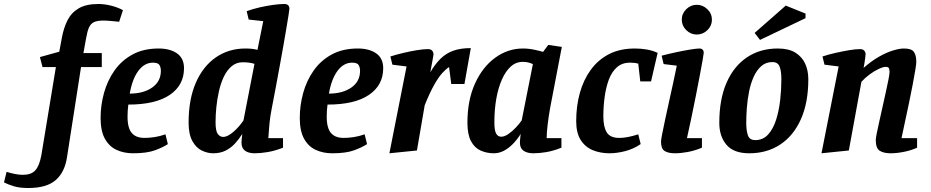

<svg xmlns="http://www.w3.org/2000/svg" viewBox="-170 -758 4666 962"><path d="M-28 184Q-73 184 -101.5 175Q-130 166 -150 156L-137 103Q-122 108 -98.5 113Q-75 118 -56 118Q-14 118 6.5 96Q27 74 37 21L110 -422H43L30 -472L127 -499L140 -569Q149 -618 168 -656Q187 -694 224 -716Q261 -738 323 -738Q354 -738 387.5 -729.5Q421 -721 446 -707L427 -649Q406 -651 385 -653Q364 -655 348 -655Q317 -655 300.5 -647Q284 -639 275.5 -619.5Q267 -600 261 -564L248 -492H340V-422H236L166 28Q155 104 109.5 144Q64 184 -28 184Z M496 10Q451 10 414 -7Q377 -24 355.5 -63Q334 -102 334 -167Q334 -230 351 -292Q368 -354 403.5 -404.5Q439 -455 494 -485Q549 -515 625 -515Q682 -515 717 -490.5Q752 -466 752 -416Q752 -331 680.5 -282.5Q609 -234 473 -234Q471 -217 470 -204.5Q469 -192 469 -172Q469 -139 477 -115.5Q485 -92 504 -79.5Q523 -67 554 -67Q577 -67 604 -71Q631 -75 659 -85L671 -36Q647 -20 606.5 -5Q566 10 496 10ZM480 -289Q549 -289 592.5 -319.5Q636 -350 636 -403Q636 -420 629 -432Q622 -444 596 -444Q554 -444 523.5 -403.5Q493 -363 480 -289Z M898 10Q870 10 841.5 -3.5Q813 -17 794 -51Q775 -85 775 -144Q775 -260 811 -343Q847 -426 911.5 -470.5Q976 -515 1060 -515Q1076 -515 1091 -513.5Q1106 -512 1120 -508L1149 -652L1076 -660L1066 -702Q1096 -713 1131 -721Q1166 -729 1198.5 -733.5Q1231 -738 1254 -738Q1268 -738 1274 -731.5Q1280 -725 1280 -714Q1280 -709 1276 -684Q1272 -659 1265.5 -620Q1259 -581 1250.5 -532.5Q1242 -484 1232 -430Q1222 -376 1212 -321.5Q1202 -267 1192 -217Q1184 -177 1180.5 -142.5Q1177 -108 1176 -87Q1175 -66 1174 -66H1248V-18Q1207 -2 1171 4Q1135 10 1106 10Q1075 10 1057.5 -3Q1040 -16 1040 -43Q1040 -50 1041 -60Q1042 -70 1043 -78.5Q1044 -87 1044 -87Q1027 -60 1006.5 -38Q986 -16 959.5 -3Q933 10 898 10ZM948 -72Q960 -72 974 -79.5Q988 -87 1002 -99.5Q1016 -112 1028.5 -126.5Q1041 -141 1050 -155L1105 -438Q1094 -442 1078.5 -444Q1063 -446 1046 -446Q1014 -446 990.5 -426Q967 -406 951.5 -373.5Q936 -341 927 -301Q918 -261 914 -221Q910 -181 910 -146Q910 -102 921 -87Q932 -72 948 -72Z M1494 10Q1449 10 1412 -7Q1375 -24 1353.5 -63Q1332 -102 1332 -167Q1332 -230 1349 -292Q1366 -354 1401.5 -404.5Q1437 -455 1492 -485Q1547 -515 1623 -515Q1680 -515 1715 -490.5Q1750 -466 1750 -416Q1750 -331 1678.5 -282.5Q1607 -234 1471 -234Q1469 -217 1468 -204.5Q1467 -192 1467 -172Q1467 -139 1475 -115.5Q1483 -92 1502 -79.5Q1521 -67 1552 -67Q1575 -67 1602 -71Q1629 -75 1657 -85L1669 -36Q1645 -20 1604.5 -5Q1564 10 1494 10ZM1478 -289Q1547 -289 1590.5 -319.5Q1634 -350 1634 -403Q1634 -420 1627 -432Q1620 -444 1594 -444Q1552 -444 1521.5 -403.5Q1491 -363 1478 -289Z M1781 10 1867 -425 1796 -434 1786 -475Q1814 -484 1849.5 -492.5Q1885 -501 1918.5 -506.5Q1952 -512 1974 -512Q1988 -512 1995 -504.5Q2002 -497 2002 -485Q2002 -482 1998.5 -463.5Q1995 -445 1991.5 -425.5Q1988 -406 1986 -396Q2010 -437 2037.5 -464Q2065 -491 2101.5 -504Q2138 -517 2189 -517L2157 -337H2091L2080 -422Q2064 -412 2045.5 -391.5Q2027 -371 2005.5 -333Q1984 -295 1958 -231L1919 -4Z M2304 10Q2269 10 2238.5 -3.5Q2208 -17 2190 -50.5Q2172 -84 2172 -143Q2172 -256 2210 -339.5Q2248 -423 2311.5 -469Q2375 -515 2450 -515Q2479 -515 2509 -508.5Q2539 -502 2551 -498L2577 -533L2645 -523L2586 -215Q2579 -176 2574 -134Q2569 -92 2569 -66H2643V-18Q2603 -2 2568 4Q2533 10 2502 10Q2472 10 2453.5 -2.5Q2435 -15 2435 -43Q2435 -47 2435.5 -54.5Q2436 -62 2437 -71Q2438 -80 2439 -87Q2421 -58 2399 -36Q2377 -14 2353.5 -2Q2330 10 2304 10ZM2341 -73Q2358 -73 2378 -87Q2398 -101 2416 -120.5Q2434 -140 2444 -155L2500 -437Q2486 -443 2474.5 -445.5Q2463 -448 2449 -448Q2415 -448 2389 -424.5Q2363 -401 2344.5 -359Q2326 -317 2316.5 -262.5Q2307 -208 2307 -145Q2307 -104 2316 -88.5Q2325 -73 2341 -73Z M2884 10Q2837 10 2799 -6Q2761 -22 2739 -57.5Q2717 -93 2717 -151Q2717 -226 2735 -291.5Q2753 -357 2789.5 -407.5Q2826 -458 2881 -486.5Q2936 -515 3011 -515Q3041 -515 3070.5 -510Q3100 -505 3125 -493L3092 -350H3038L3028 -439Q3018 -442 3007.5 -443Q2997 -444 2986 -444Q2947 -444 2921 -421Q2895 -398 2880.5 -359Q2866 -320 2859.5 -272Q2853 -224 2853 -174Q2853 -123 2870 -95Q2887 -67 2933 -67Q2953 -67 2976.5 -71.5Q3000 -76 3028 -85L3040 -36Q3003 -11 2961.5 -0.5Q2920 10 2884 10Z M3212 10Q3178 10 3160 -1.5Q3142 -13 3142 -48Q3142 -57 3147.5 -85.5Q3153 -114 3162 -156Q3171 -198 3181.5 -245.5Q3192 -293 3202.5 -341Q3213 -389 3221 -429L3155 -437L3145 -479Q3183 -489 3221 -497Q3259 -505 3290 -510Q3321 -515 3335 -515Q3345 -515 3350.5 -509Q3356 -503 3356 -493Q3356 -489 3350.5 -457.5Q3345 -426 3336 -378.5Q3327 -331 3316 -275.5Q3305 -220 3293.5 -165Q3282 -110 3272 -66H3347V-18Q3311 -3 3276 3.5Q3241 10 3212 10ZM3321 -585Q3291 -585 3268.5 -607Q3246 -629 3246 -659.5Q3246 -690 3268.5 -712Q3291 -734 3321 -734Q3351 -734 3374 -712.1Q3397 -690.2 3397 -659Q3397 -629 3374.5 -607Q3352 -585 3321 -585Z M3584 10Q3506 10 3470 -32.5Q3434 -75 3434 -142Q3434 -261 3470.5 -344Q3507 -427 3573 -471Q3639 -515 3727 -515Q3782 -515 3815.5 -494Q3849 -473 3864.5 -438.5Q3880 -404 3880 -361Q3880 -244 3843 -161Q3806 -78 3739.5 -34Q3673 10 3584 10ZM3614 -56Q3653 -56 3678.5 -84Q3704 -112 3718.5 -157.5Q3733 -203 3739 -256.5Q3745 -310 3745 -361Q3745 -400 3736.5 -423.5Q3728 -447 3700 -447Q3667 -447 3644 -426.5Q3621 -406 3606 -372.5Q3591 -339 3583 -298.5Q3575 -258 3572 -217Q3569 -176 3569 -142Q3569 -103 3577.5 -79.5Q3586 -56 3614 -56ZM3638 -558 3611 -593 3767 -730 3866 -690V-667Z M3946 10 4032 -425 3961 -434 3951 -475Q3981 -485 4016.5 -493Q4052 -501 4084.5 -506.5Q4117 -512 4139 -512Q4153 -512 4160 -504.5Q4167 -497 4167 -486Q4167 -481 4165 -467.5Q4163 -454 4161 -440Q4159 -426 4157 -418Q4196 -452 4233.5 -473.5Q4271 -495 4304 -505Q4337 -515 4359 -515Q4397 -515 4409 -498Q4421 -481 4421 -448Q4421 -437 4416 -407Q4411 -377 4403 -334.5Q4395 -292 4385 -244.5Q4375 -197 4365 -150.5Q4355 -104 4347 -66H4425V-18Q4397 -5 4360.5 2.5Q4324 10 4292 10Q4258 10 4238 -2.5Q4218 -15 4218 -56Q4218 -65 4223 -90.5Q4228 -116 4236 -151Q4244 -186 4252.5 -225Q4261 -264 4269 -299.5Q4277 -335 4282 -361.5Q4287 -388 4287 -398Q4287 -406 4284.5 -414.5Q4282 -423 4268 -423Q4255 -423 4232.5 -412.5Q4210 -402 4187 -385Q4164 -368 4146 -348L4083 -4Z"/></svg>

Font: Manuale
Style: Italic
Weight: 400
Italic angle: -11°
Designer: Eduardo Tunni / Pablo Cosgaya
Foundry: Eduardo Tunni / Pablo Cosgaya
Version: Version 1.002